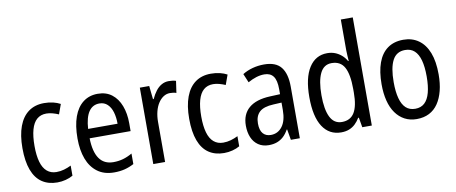

<svg xmlns="http://www.w3.org/2000/svg" viewBox="-67 -1039 3153 1329"><g transform="rotate(-10 1509.5 -375.0)"><path d="M245 10Q182 10 137.5 -20Q93 -50 70 -111.5Q47 -173 47 -265Q47 -356 70.5 -419Q94 -482 139 -514.5Q184 -547 248 -547Q283 -547 311.5 -540Q340 -533 362 -521L337 -452Q316 -461 294 -467Q272 -473 251 -473Q211 -473 184.5 -450Q158 -427 145 -380.5Q132 -334 132 -266Q132 -199 145 -153.5Q158 -108 185 -85Q212 -62 251 -62Q279 -62 305 -69.5Q331 -77 355 -89V-18Q333 -5 304 2.5Q275 10 245 10Z M625 -546Q684 -546 724 -515Q764 -484 784.5 -430Q805 -376 805 -308V-252H517Q519 -157 552.5 -109Q586 -61 651 -61Q687 -61 719 -70Q751 -79 784 -98V-24Q752 -7 718.5 1.5Q685 10 644 10Q574 10 527 -25Q480 -60 457 -121.5Q434 -183 434 -265Q434 -355 456.5 -417.5Q479 -480 522 -513Q565 -546 625 -546ZM625 -478Q577 -478 550 -438Q523 -398 518 -318H725Q725 -363 714.5 -399Q704 -435 681.5 -456.5Q659 -478 625 -478Z M1124 -547Q1136 -547 1149.5 -545.5Q1163 -544 1175 -540L1163 -457Q1153 -461 1141.5 -462.5Q1130 -464 1118 -464Q1094 -464 1073 -450.5Q1052 -437 1036 -412.5Q1020 -388 1011.5 -354.5Q1003 -321 1003 -282V0H920V-537H986L996 -443H1001Q1015 -474 1033 -497.5Q1051 -521 1074 -534Q1097 -547 1124 -547Z M1417 10Q1354 10 1309.5 -20Q1265 -50 1242 -111.5Q1219 -173 1219 -265Q1219 -356 1242.5 -419Q1266 -482 1311 -514.5Q1356 -547 1420 -547Q1455 -547 1483.5 -540Q1512 -533 1534 -521L1509 -452Q1488 -461 1466 -467Q1444 -473 1423 -473Q1383 -473 1356.5 -450Q1330 -427 1317 -380.5Q1304 -334 1304 -266Q1304 -199 1317 -153.5Q1330 -108 1357 -85Q1384 -62 1423 -62Q1451 -62 1477 -69.5Q1503 -77 1527 -89V-18Q1505 -5 1476 2.5Q1447 10 1417 10Z M1794 -546Q1877 -546 1913.5 -499.5Q1950 -453 1950 -363V0H1887L1874 -75H1871Q1855 -46 1835 -27.5Q1815 -9 1789.5 0.5Q1764 10 1731 10Q1688 10 1657.5 -11Q1627 -32 1612 -68Q1597 -104 1597 -150Q1597 -230 1648 -273.5Q1699 -317 1798 -321L1868 -324V-359Q1868 -422 1847 -450Q1826 -478 1784 -478Q1756 -478 1727 -469Q1698 -460 1668 -443L1642 -505Q1674 -525 1713 -535.5Q1752 -546 1794 -546ZM1811 -262Q1742 -259 1712 -231Q1682 -203 1682 -151Q1682 -103 1702 -80Q1722 -57 1757 -57Q1807 -57 1837.5 -97.5Q1868 -138 1868 -213V-265Z M2240 10Q2156 10 2110 -60.5Q2064 -131 2064 -268Q2064 -403 2110 -475Q2156 -547 2238 -547Q2268 -547 2292.5 -537.5Q2317 -528 2337.5 -510.5Q2358 -493 2372 -468H2376Q2375 -488 2373.5 -507.5Q2372 -527 2372 -543V-760H2456V0H2389L2377 -69H2372Q2358 -45 2339 -27Q2320 -9 2295.5 0.5Q2271 10 2240 10ZM2257 -60Q2317 -60 2345 -106Q2373 -152 2373 -246V-272Q2373 -374 2346 -424Q2319 -474 2256 -474Q2201 -474 2175 -420Q2149 -366 2149 -267Q2149 -166 2175.5 -113Q2202 -60 2257 -60Z M2973 -269Q2973 -205 2960 -154Q2947 -103 2922 -66Q2897 -29 2859 -9.5Q2821 10 2771 10Q2724 10 2687 -9.5Q2650 -29 2624 -65.5Q2598 -102 2585 -153.5Q2572 -205 2572 -269Q2572 -358 2594.5 -420Q2617 -482 2662 -514.5Q2707 -547 2773 -547Q2835 -547 2880 -515Q2925 -483 2949 -421.5Q2973 -360 2973 -269ZM2657 -269Q2657 -202 2669.5 -155.5Q2682 -109 2707.5 -85.5Q2733 -62 2773 -62Q2813 -62 2838.5 -85.5Q2864 -109 2876.5 -155.5Q2889 -202 2889 -269Q2889 -337 2876.5 -382.5Q2864 -428 2838.5 -451.5Q2813 -475 2773 -475Q2712 -475 2684.5 -422.5Q2657 -370 2657 -269Z"/></g></svg>

Font: Noto Sans Khmer Condensed
Style: Regular
Weight: 400
Width: 3
Designer: Danh Hong and the Monotype Design Team
Foundry: Monotype Imaging Inc.
Version: Version 2.004